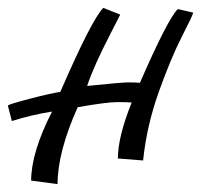

<svg xmlns="http://www.w3.org/2000/svg" viewBox="-28 -412 535 487"><path d="M423 -389 462 -380Q461 -373 433.5 -319.5Q406 -266 375 -179.5Q344 -93 335 -5L271 -10Q271 -65 306 -152Q297 -153 269.5 -153Q242 -153 169 -140Q118 -26 118 55L51 46Q51 -25 104 -129Q53 -121 2 -105L-8 -144Q-8 -147 45.5 -161Q99 -175 125 -179Q205 -363 234 -392L277 -375Q272 -365 254 -330Q209 -243 193 -194Q280 -203 297.5 -203Q315 -203 327 -202Q397 -363 423 -389Z"/></svg>

Font: Marck Script
Style: Regular
Weight: 400
Designer: Denis Masharov, Marck Fogel
Foundry: Denis Masharov
Version: Version 1.002